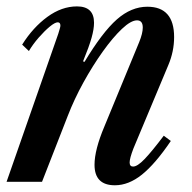

<svg xmlns="http://www.w3.org/2000/svg" viewBox="-27 -554 584 585"><path d="M323 10.5Q261 10.5 261 -52Q261 -97.5 291 -168.5L397 -425.5Q408 -452.5 408 -470Q408 -492 390.5 -492Q372 -492 344.5 -466Q317 -440 286.2 -397Q255.5 -354 227.2 -302.8Q199 -251.5 179.5 -201L101 0H-7L150.5 -451Q153.5 -461 155.2 -466.8Q157 -472.5 157 -476Q157 -486 149 -486Q140.5 -486 124.5 -472.8Q108.5 -459.5 91 -439.5Q73.5 -419.5 61 -398.5L40.5 -418Q73.5 -470.5 117.2 -502.5Q161 -534.5 207.5 -534.5Q259.5 -534.5 259.5 -484.5Q259.5 -465.5 252 -438.8Q244.5 -412 226 -367L230.5 -365.5Q285 -456 329 -494.8Q373 -533.5 422 -533.5Q503.5 -533.5 503.5 -441Q503.5 -397.5 486 -356L379.5 -101.5Q368 -71.5 368 -59Q368 -46.5 378.5 -46.5Q391.5 -46.5 413.2 -69Q435 -91.5 472 -140.5L493.5 -124.5Q446 -54.5 405.5 -22Q365 10.5 323 10.5Z"/></svg>

Font: Libre Caslon Condensed SemiBold Italic
Style: Regular
Weight: 600
Italic angle: -22.583°
Designer: Pablo Impallari, Rodrigo Fuenzalida, Katja Schimmel, Ertekin Erdin
Foundry: Pablo Impallari, Rodrigo Fuenzalida
Version: Version 2.000; ttfautohint (v1.8.4.7-5d5b);gftools[0.9.33]